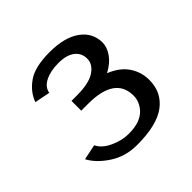

<svg xmlns="http://www.w3.org/2000/svg" viewBox="-127 -566 692 692"><g transform="rotate(-45 219.0 -220.0)"><path d="M88.9 -99.1Q100.6 -73.2 136 -56.6Q171.4 -40 205.1 -40Q238.3 -40 259.8 -47.9Q281.2 -56.6 293 -69.3Q315.9 -94.7 315.9 -125Q315.9 -220.2 179.2 -220.2H144V-270H171.9Q233.4 -270 262.7 -289.6Q292 -309.1 292 -337.6Q292 -366.2 270 -383.1Q248 -399.9 207.3 -399.9Q166.5 -399.9 139.4 -386.2Q112.3 -372.6 107.9 -347.2L48.8 -358.9Q62.5 -397.5 99.9 -423.8Q137.2 -450.2 212.4 -450.2Q287.6 -450.2 329.8 -420.2Q372.1 -390.1 372.1 -338.9Q372.1 -315.9 355.2 -291.7Q338.4 -267.6 305.2 -250Q351.6 -231.4 373.8 -198.5Q396 -165.5 396 -125Q396 -62 348.1 -26.1Q300.3 9.8 199.2 9.8Q140.1 9.8 95 -19.8Q49.8 -49.3 29.8 -86.9Z"/></g></svg>

Font: Pfennig
Style: Medium
Weight: 500
Version: Version 20120410 ; ttfautohint (v0.8)